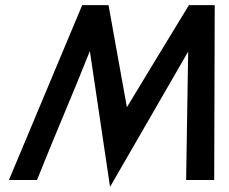

<svg xmlns="http://www.w3.org/2000/svg" viewBox="-20 -705 895 752"><path d="M477 -285Q537 -384 598.5 -485.5Q660 -587 720 -685H821L819 0H709L717 -503L411 27L332 -505Q307 -443 281 -379L176 -126Q151 -63 125 0H15L302 -685H405Z"/></svg>

Font: New Athena Unicode
Style: Bold Italic
Weight: 700
Designer: J. Rusten 1997; rev. by R. Hancock 2001, 2002, rev. by D. Mastronarde 2002-2021
Foundry: Society for Classical Studies (formerly American Philological Association)
Version: Version 5.008